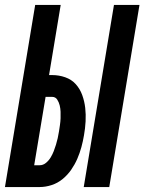

<svg xmlns="http://www.w3.org/2000/svg" viewBox="-37 -755 583 775"><path d="M301 0 423 -735H526L404 0ZM-17 0 105 -735H208L161 -452H173Q201 -452 226.5 -443Q252 -434 269 -415Q286 -396 295 -371Q304 -346 307 -319.5Q310 -293 308.5 -265Q307 -237 302 -209Q298 -185 291.5 -161Q285 -137 275 -114Q265 -91 250.5 -70Q236 -49 216 -32.5Q196 -16 171.5 -8Q147 0 123 0ZM123 -88Q137 -88 148.5 -97.5Q160 -107 167.5 -119.5Q175 -132 180 -145Q185 -158 189 -171Q193 -184 196 -197.5Q199 -211 201 -224Q203 -237 205 -250.5Q207 -264 207.5 -277.5Q208 -291 207.5 -304Q207 -317 204 -329.5Q201 -342 194 -353Q187 -364 173 -364H147L101 -88Z"/></svg>

Font: Iosevka SS04
Style: Bold Italic
Weight: 700
Italic angle: -9°
Monospace: yes
Designer: Belleve Invis
Foundry: Belleve Invis
Version: Version 19.0.0; ttfautohint (v1.8.4)